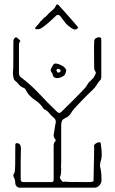

<svg xmlns="http://www.w3.org/2000/svg" viewBox="-20 -872 532 891"><path d="M71 -1Q64 -1 58 -6.5Q52 -12 51 -19Q51 -28 49.5 -36Q48 -44 43 -51Q42 -53 42 -57.5Q42 -62 43 -63Q47 -67 48.5 -75Q50 -83 50.5 -110.5Q51 -138 51 -200Q51 -210 64 -207Q77 -204 77 -183Q76 -156 76 -121.5Q76 -87 76 -40Q76 -27 88 -27H220Q229 -27 229 -38Q229 -43 229 -65Q229 -87 229 -114Q229 -141 229 -164.5Q229 -188 229 -196Q229 -209 237 -217Q240 -220 237 -225Q229 -233 229 -245L237 -296Q240 -303 238.5 -311.5Q237 -320 229 -326Q218 -335 208.5 -347Q199 -359 185 -365Q183 -366 181.5 -369Q180 -372 178 -374Q171 -384 162 -392.5Q153 -401 142 -408Q130 -416 119.5 -426.5Q109 -437 102 -450Q100 -455 96.5 -459.5Q93 -464 88 -465Q75 -470 66.5 -481Q58 -492 47 -500Q44 -503 42 -515Q40 -527 40 -534V-537Q41 -541 41.5 -561.5Q42 -582 42 -607Q42 -632 42 -653Q42 -674 42 -679Q42 -691 50 -697Q54 -701 61 -695.5Q68 -690 72 -685Q74 -684 74 -682Q74 -680 73 -679Q69 -675 68.5 -669.5Q68 -664 68 -659V-533Q68 -528 69.5 -523Q71 -518 75 -515Q123 -479 163 -436Q203 -393 246 -352Q256 -344 264 -352Q291 -379 318.5 -406Q346 -433 372 -461Q378 -467 382 -474Q386 -481 391 -488Q404 -501 411 -508Q418 -515 424 -531Q426 -536 424 -538Q420 -543 418.5 -548Q417 -553 417 -558Q417 -590 416.5 -619.5Q416 -649 417 -680Q417 -690 425.5 -695Q434 -700 442 -699Q450 -698 450 -689V-516Q450 -512 449 -507.5Q448 -503 446 -501Q436 -491 428.5 -478Q421 -465 410 -455Q401 -447 386 -432Q371 -417 355 -400.5Q339 -384 327 -370.5Q315 -357 312 -351Q302 -332 281 -323Q269 -317 266.5 -308.5Q264 -300 264 -289Q264 -245 264 -204Q264 -163 264 -134.5Q264 -106 263 -100Q263 -96 263.5 -92.5Q264 -89 264 -85Q264 -81 263 -68.5Q262 -56 259 -52Q256 -48 263 -37.5Q270 -27 274 -28Q276 -28 277.5 -28.5Q279 -29 280 -29Q290 -29 299 -28Q308 -27 318 -27Q323 -28 340.5 -27.5Q358 -27 375 -27Q392 -27 396 -27Q406 -27 414 -31Q414 -36 414.5 -56Q415 -76 415.5 -101.5Q416 -127 416.5 -150.5Q417 -174 417 -187Q417 -190 416.5 -194Q416 -198 417 -199Q420 -204 427.5 -208Q435 -212 441.5 -212Q448 -212 448 -202Q451 -183 452 -162Q453 -141 447 -123Q444 -113 444 -102Q450 -78 450.5 -56.5Q451 -35 451 -34Q451 -23 441.5 -12Q432 -1 418 -1ZM278 -522Q260 -509 244 -509.5Q228 -510 225 -524Q224 -530 219.5 -536Q215 -542 215 -546Q217 -554 220.5 -560.5Q224 -567 228 -573Q234 -579 244.5 -576.5Q255 -574 266 -568.5Q277 -563 281 -557Q290 -548 286 -539Q284 -528 278 -522ZM259 -538Q261 -540 261 -543Q262 -546 260 -548Q259 -550 253 -552Q247 -554 245 -552Q244 -551 243 -549Q242 -547 242 -545Q242 -544 243 -542.5Q244 -541 245 -539Q246 -535 250.5 -535Q255 -535 259 -538ZM321 -736Q307 -744 297.5 -752Q288 -760 285 -764Q283 -766 276.5 -775Q270 -784 268 -785Q266 -788 262.5 -793.5Q259 -799 257 -800Q251 -803 249 -803Q247 -803 242 -801Q238 -797 227 -786.5Q216 -776 202.5 -764.5Q189 -753 177.5 -745Q166 -737 161 -737Q153 -736 147 -736.5Q141 -737 145 -746Q151 -752 157 -758.5Q163 -765 167 -772Q172 -775 178 -782.5Q184 -790 190 -793Q198 -800 201.5 -804.5Q205 -809 212 -815Q220 -822 228 -829Q236 -836 240 -847Q242 -851 246 -851.5Q250 -852 252 -848Q263 -836 278.5 -819Q294 -802 309 -784.5Q324 -767 334 -755.5Q344 -744 343 -743Q341 -742 338 -739Q335 -736 333 -736Q328 -734 321 -736Z"/></svg>

Font: Sankofa Display
Style: Regular
Weight: 400
Designer: Batsirai Madzonga
Foundry: Batsirai Madzonga
Version: Version 1.000; ttfautohint (v1.8.4.7-5d5b)